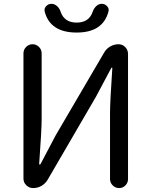

<svg xmlns="http://www.w3.org/2000/svg" viewBox="-20 -959 772 979"><path d="M149.4 0Q128.9 0 114.3 -14.2Q99.6 -28.3 99.6 -48.8V-686.5Q99.6 -706.1 113.3 -719.7Q127 -733.4 146 -733.4Q165 -733.4 178.7 -719.7Q192.4 -706.1 192.4 -686.5V-351.6Q192.4 -296.9 179.7 -122.1Q179.7 -120.1 182.1 -120.1Q184.6 -120.1 186.5 -122.1L263.7 -268.6L510.7 -690.4Q521.5 -710 541.5 -721.7Q561.5 -733.4 584 -733.4Q604.5 -733.4 618.7 -718.8Q632.8 -704.1 632.8 -683.6V-45.9Q632.8 -27.3 619.6 -13.7Q606.4 0 587.4 0Q568.4 0 554.7 -13.7Q541 -27.3 541 -45.9V-384.8Q541 -437.5 552.7 -611.3Q552.7 -614.3 550.3 -614.3Q547.9 -614.3 546.9 -611.3L468.8 -464.8L222.7 -42Q210.9 -22.5 191.4 -11.2Q171.9 0 149.4 0ZM371.1 -793Q236.3 -793 208 -899.4Q207 -903.3 207 -908.2Q207 -918 214.8 -926.8Q225.6 -939.5 242.2 -939.5Q257.8 -939.5 270.5 -928.2Q283.2 -917 289.1 -899.4Q307.6 -843.8 371.1 -843.8Q434.6 -843.8 453.1 -900.4Q459 -917 471.2 -928.2Q483.4 -939.5 499 -939.5Q515.6 -939.5 526.4 -926.8Q534.2 -918 534.2 -908.2Q534.2 -904.3 533.2 -900.4Q504.9 -793 371.1 -793Z"/></svg>

Font: irohamaru Regular
Style: Regular
Weight: 400
Designer: [Source Han Sans]
Ryoko NISHIZUKA  (kana & ideographs); Paul D. Hunt (Latin, Greek & Cyrillic); Wenlong ZHANG  (bopomofo
Version: Version 1.00